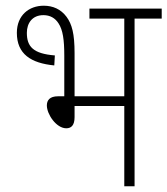

<svg xmlns="http://www.w3.org/2000/svg" viewBox="-20 -652 586 672"><path d="M133 -632C82 -632 39 -599 39 -537C39 -463 88 -431 170 -423L172 -458C96 -464 74 -489 74 -537C74 -571 93 -599 132 -599C155 -599 173 -589 185 -570C200 -547 205 -513 205 -457V-315H183C154 -315 144 -301 144 -283C144 -252 177 -203 212 -203C229 -203 241 -213 241 -242V-281H415V0H451V-587H546V-622H293V-587H415V-315H241V-466C241 -534 232 -567 213 -593C193 -620 165 -632 133 -632Z"/></svg>

Font: Noto Sans Devanagari UI Condensed ExtraLight
Style: Regular
Weight: 200
Width: 3
Designer: Jelle Bosma - Monotype Design Team
Foundry: Monotype Imaging Inc.
Version: Version 2.004